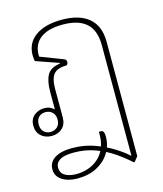

<svg xmlns="http://www.w3.org/2000/svg" viewBox="-118 -639 826 973"><g transform="rotate(-15 295.5 -153.0)"><path d="M169 246Q135 246 109.5 236.5Q84 227 70 210Q56 193 56 169Q56 145 69.5 127.5Q83 110 110.5 100Q138 90 181 90Q243 90 297 109.5Q351 129 393 155.5Q435 182 458 204H461V-374Q461 -453 419.5 -490Q378 -527 296 -527Q216 -527 176 -494Q136 -461 139 -401L256 -356Q264 -353 267 -349Q270 -345 270 -338Q270 -327 261 -322Q214 -322 194.5 -299Q175 -276 175 -222V-73Q175 -36 153 -16Q131 4 98 4Q64 4 42 -16Q20 -36 20 -70Q20 -105 43 -123.5Q66 -142 95 -142Q112 -142 125 -136.5Q138 -131 144 -123L147 -125V-215Q147 -271 164.5 -302Q182 -333 232 -340V-343L112 -385Q111 -393 110 -401Q109 -409 109 -416Q109 -480 159.5 -516Q210 -552 298 -552Q390 -552 439.5 -510Q489 -468 489 -385V215L469 240H463Q432 211 390 182Q348 153 296 133.5Q244 114 182 114Q131 114 108.5 128.5Q86 143 86 168Q86 195 108.5 209Q131 223 169 223Q201 223 231.5 212.5Q262 202 285.5 180.5Q309 159 322 125.5Q335 92 333 46Q343 44 349 46Q355 48 358 55.5Q361 63 361 78Q361 124 337 162.5Q313 201 270 223.5Q227 246 169 246ZM97 -17Q118 -17 132.5 -30.5Q147 -44 147 -69Q147 -94 132.5 -107.5Q118 -121 96 -121Q75 -121 61.5 -107.5Q48 -94 48 -69Q48 -44 62 -30.5Q76 -17 97 -17Z"/></g></svg>

Font: Noto Serif Thai Thin
Style: Regular
Weight: 250
Version: Version 2.001